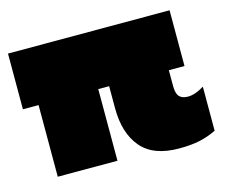

<svg xmlns="http://www.w3.org/2000/svg" viewBox="-77 -582 818 699"><g transform="rotate(-15 332.0 -232.5)"><path d="M330 -187V-270H289V0H64V-270H5V-480H614V-270H555V-210Q555 -182 565.5 -170.5Q576 -159 598 -159Q625 -159 659 -180V-14Q628 1 596 8Q564 15 518 15Q421 15 375.5 -39Q330 -93 330 -187Z"/></g></svg>

Font: Prompt Black
Style: Regular
Weight: 900
Designer: Katatrad Team
Foundry: CadsonDemak
Version: Version 1.001